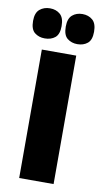

<svg xmlns="http://www.w3.org/2000/svg" viewBox="-106 -736 413 775"><g transform="rotate(10 101.0 -348.0)"><path d="M30.8 0V-526.5H171.8V0ZM167.8 -572.8Q143.8 -572.8 126.8 -586.3Q109.8 -599.8 109.8 -634.5Q109.8 -667.7 126.4 -681.9Q143 -696.2 167.8 -696.2Q192.8 -696.2 209.4 -681.8Q226 -667.5 226 -633.5Q226 -599.8 209.3 -586.3Q192.7 -572.8 167.8 -572.8ZM34 -572.8Q10 -572.8 -7.1 -586.3Q-24.2 -599.8 -24.2 -634.5Q-24.2 -667.7 -7.1 -681.9Q10 -696.2 34.8 -696.2Q60 -696.2 76.5 -681.8Q93 -667.5 93 -633.5Q93 -599.8 76.4 -586.3Q59.8 -572.8 34 -572.8Z"/></g></svg>

Font: Bricolage Grotesque 96pt ExtraBold SemiCondensed
Style: Regular
Weight: 800
Width: 4
Version: Version 1.001;gftools[0.9.33.dev8+g029e19f]